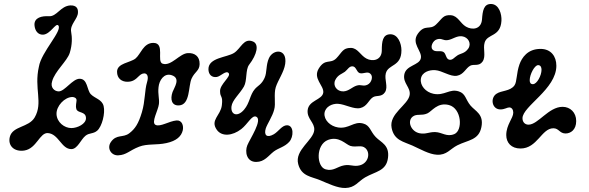

<svg xmlns="http://www.w3.org/2000/svg" viewBox="-20 -744 2939 958"><path d="M152 -619C150 -657 190 -665 223 -663C264 -660 281 -714 331 -717C361 -718 370 -702 369 -682C369 -650 328 -622 335 -585C340 -558 341 -522 328 -480C315 -439 253 -388 240 -338C230 -307 252 -288 273 -288C303 -288 342 -351 377 -351C418 -351 413 -295 433 -274C453 -253 489 -248 497 -215C506 -179 489 -113 465 -92C445 -75 426 -82 407 -67C383 -48 367 0 336 0C286 0 273 -76 219 -80C178 -83 163 -3 102 7C51 15 18 -17 29 -61C43 -116 123 -107 153 -158C196 -232 149 -302 174 -411C186 -485 293 -591 271 -617C258 -632 232 -573 195 -571C170 -570 154 -590 152 -619ZM341 -260C303 -260 260 -215 262 -174C264 -134 301 -105 336 -105C367 -105 409 -126 409 -154C409 -190 367 -178 361 -200C356 -217 362 -233 362 -244C362 -254 352 -260 341 -260Z M564 -386C564 -429 630 -431 656 -452C682 -473 695 -530 745 -530C806 -530 759 -436 792 -426C835 -413 876 -477 917 -479C950 -481 977 -464 976 -424C975 -390 952 -387 936 -352C919 -315 930 -221 873 -218C837 -216 828 -248 841 -285C849 -307 884 -354 836 -369C798 -381 774 -342 771 -309C767 -273 776 -252 773 -225C769 -192 733 -133 756 -121C779 -109 824 -140 861 -143C888 -145 897 -117 892 -94C885 -64 861 -41 810 -30C760 -19 715 -28 674 -12C625 7 612 29 570 31C535 33 512 -4 533 -35C561 -76 594 -55 625 -79C654 -101 671 -127 688 -184C705 -241 701 -292 714 -335C728 -382 696 -387 675 -366C655 -346 642 -336 615 -336C588 -336 564 -352 564 -386Z M1148 -480C1183 -503 1196 -556 1242 -537C1274 -524 1263 -473 1223 -421C1204 -396 1214 -342 1197 -312C1175 -274 1139 -245 1135 -213C1130 -171 1165 -158 1198 -197C1227 -231 1226 -270 1252 -300C1268 -318 1285 -322 1300 -355C1313 -383 1306 -419 1322 -454C1343 -500 1414 -503 1403 -425C1397 -384 1367 -344 1356 -309C1345 -274 1357 -226 1348 -197C1340 -164 1313 -125 1306 -103C1296 -70 1311 -54 1346 -74C1370 -88 1387 -119 1412 -119C1447 -119 1446 -61 1423 -36C1399 -10 1370 -6 1346 12C1319 33 1300 64 1258 64C1210 64 1201 13 1214 -19C1227 -51 1292 -147 1258 -162C1237 -171 1216 -125 1184 -100C1140 -66 1087 -61 1062 -96C1027 -145 1081 -167 1087 -219C1093 -270 1078 -254 1078 -290C1078 -325 1134 -362 1121 -379C1108 -395 1081 -363 1062 -360C1037 -356 1020 -372 1020 -399C1020 -457 1112 -457 1148 -480Z M1730 -505C1765 -505 1778 -468 1808 -452C1839 -435 1885 -443 1885 -493C1885 -536 1889 -573 1928 -573C1966 -573 1983 -527 1983 -493C1983 -410 1917 -425 1905 -378C1897 -347 1918 -311 1901 -284C1884 -258 1859 -270 1841 -259C1819 -245 1812 -213 1778 -205C1746 -197 1702 -224 1667 -226C1638 -228 1603 -212 1599 -179C1596 -145 1628 -114 1667 -108C1722 -100 1745 -140 1791 -128C1827 -119 1827 -89 1855 -60C1881 -33 1924 -21 1916 43C1908 110 1854 111 1802 141C1766 162 1752 193 1703 194C1664 195 1618 172 1577 155C1534 137 1484 136 1468 75C1449 4 1544 -44 1548 -95C1551 -133 1511 -150 1515 -194C1520 -244 1588 -245 1593 -282C1597 -318 1539 -352 1571 -403C1603 -454 1628 -423 1658 -453C1687 -483 1690 -505 1730 -505ZM1739 -413C1722 -414 1715 -397 1701 -386C1686 -375 1666 -371 1653 -345C1639 -317 1661 -287 1693 -288C1720 -289 1737 -310 1760 -317C1783 -324 1791 -311 1813 -321C1835 -331 1843 -364 1828 -376C1814 -390 1794 -374 1775 -379C1758 -385 1758 -412 1739 -413ZM1617 -46C1554 -22 1559 89 1605 101C1643 112 1663 87 1697 81C1729 75 1744 89 1775 81C1818 70 1830 19 1803 -5C1783 -23 1758 -7 1728 -16C1704 -24 1672 -66 1617 -46ZM2230 -668C2265 -665 2276 -628 2305 -611C2336 -593 2381 -597 2385 -647C2388 -689 2393 -726 2432 -724C2470 -722 2484 -674 2482 -640C2477 -558 2411 -577 2398 -531C2389 -500 2406 -464 2388 -437C2370 -411 2344 -426 2326 -416C2303 -403 2294 -372 2260 -366C2227 -360 2186 -392 2151 -394C2122 -396 2085 -384 2080 -351C2075 -317 2104 -284 2143 -276C2198 -265 2223 -303 2269 -288C2304 -277 2302 -248 2328 -217C2352 -189 2395 -174 2382 -110C2369 -44 2316 -46 2262 -19C2226 -1 2209 31 2160 28C2121 26 2077 0 2037 -18C1995 -37 1946 -43 1934 -106C1920 -177 2016 -220 2024 -270C2030 -308 1990 -328 1997 -371C2005 -420 2073 -417 2080 -454C2087 -490 2030 -527 2065 -576C2100 -625 2124 -592 2155 -621C2187 -651 2190 -671 2230 -668ZM2222 -446C2238 -443 2247 -458 2263 -468C2279 -478 2299 -477 2316 -501C2334 -526 2317 -559 2285 -563C2258 -566 2239 -548 2215 -544C2190 -540 2185 -555 2161 -548C2139 -542 2126 -510 2138 -497C2152 -482 2172 -493 2190 -486C2207 -479 2203 -450 2222 -446ZM2220 -220C2162 -235 2135 -188 2112 -178C2083 -165 2059 -178 2039 -162C2010 -139 2031 -87 2074 -79C2105 -73 2120 -86 2152 -85C2186 -84 2209 -59 2247 -75C2290 -93 2284 -203 2220 -220Z M2477 -198C2434 -198 2425 -255 2457 -276C2481 -293 2526 -288 2547 -318C2560 -336 2556 -378 2572 -423C2584 -456 2612 -500 2677 -500C2729 -500 2756 -463 2756 -416C2756 -299 2587 -214 2587 -154C2587 -135 2599 -122 2617 -122C2665 -122 2717 -211 2787 -211C2825 -211 2855 -183 2855 -140C2855 -96 2827 -78 2802 -78C2772 -78 2769 -104 2741 -104C2682 -104 2661 -3 2577 -3C2531 -3 2506 -32 2506 -70C2506 -122 2541 -154 2541 -182C2541 -196 2534 -208 2521 -208C2510 -208 2498 -198 2477 -198ZM2682 -396C2682 -409 2677 -419 2665 -419C2647 -419 2623 -372 2623 -344C2623 -332 2627 -324 2639 -324C2659 -324 2682 -367 2682 -396Z"/></svg>

Font: PicNic
Style: Regular
Weight: 400
Designer: Mariel Nils
Foundry: Velvetyne Type Foundry
Version: Version 2.000;Glyphs 3.2.3 (3260)